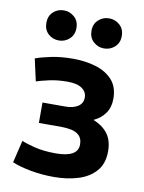

<svg xmlns="http://www.w3.org/2000/svg" viewBox="-85 -807 662 880"><g transform="rotate(10 245.5 -367.0)"><path d="M227 13Q169 13 116.5 3Q64 -7 32 -21L57 -125Q74 -117 116.5 -106Q159 -95 217 -95Q320 -95 320 -154Q320 -182 305 -196Q290 -210 268 -214.5Q246 -219 224 -219H117V-314H224Q260 -314 282 -328.5Q304 -343 304 -370Q304 -396 281.5 -412Q259 -428 214 -428Q167 -428 129 -419.5Q91 -411 70 -404L47 -507Q77 -518 121.5 -527Q166 -536 221 -536Q278 -536 326.5 -521.5Q375 -507 404.5 -474.5Q434 -442 434 -387Q434 -347 414.5 -319.5Q395 -292 361 -276Q406 -258 429 -226.5Q452 -195 452 -146Q452 -88 421 -53Q390 -18 339 -2.5Q288 13 227 13ZM351 -607Q323 -607 302 -626Q281 -645 281 -677Q281 -709 302 -728Q323 -747 351 -747Q380 -747 401 -728Q422 -709 422 -677Q422 -645 401 -626Q380 -607 351 -607ZM141 -607Q112 -607 91.5 -626Q71 -645 71 -677Q71 -709 91.5 -728Q112 -747 141 -747Q169 -747 190 -728Q211 -709 211 -677Q211 -645 190 -626Q169 -607 141 -607Z"/></g></svg>

Font: Ubuntu Sans
Style: Bold
Weight: 700
Designer: Dalton Maag Ltd
Foundry: Dalton Maag Ltd
Version: Version 1.006; ttfautohint (v1.8.4.7-5d5b)